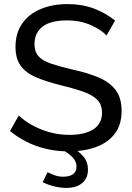

<svg xmlns="http://www.w3.org/2000/svg" viewBox="-20 -735 649 941"><path d="M502 -561Q477 -589 425 -612Q373 -635 309 -635Q227 -635 188 -604Q149 -573 149 -519Q149 -481 169 -459Q189 -437 230.5 -423Q272 -409 336 -394Q410 -378 464 -355Q518 -332 547 -293.5Q576 -255 576 -191Q576 -123 542 -79Q508 -35 449.5 -14Q391 7 318 7Q152 7 29 -93L72 -169Q94 -147 131.5 -125Q169 -103 217.5 -88.5Q266 -74 320 -74Q396 -74 438 -101.5Q480 -129 480 -182Q480 -222 456.5 -246Q433 -270 387 -286Q341 -302 275 -318Q203 -336 154 -357.5Q105 -379 80.5 -414Q56 -449 56 -505Q56 -573 89 -620Q122 -667 180 -691Q238 -715 311 -715Q382 -715 440.5 -693Q499 -671 544 -634ZM305 186Q279 186 248.5 179Q218 172 189 158L213 109Q233 119 250.5 125Q268 131 290 131Q321 131 338 118.5Q355 106 355 82Q355 57 337.5 38Q320 19 288 0L320 -23Q361 2 386 29Q411 56 411 97Q411 138 383 162Q355 186 305 186Z"/></svg>

Font: Raleway Medium
Style: Regular
Weight: 500
Designer: Matt McInerney, Pablo Impallari, Rodrigo Fuenzalida
Foundry: Matt McInerney, Pablo Impallari, Rodrigo Fuenzalida
Version: Version 4.026